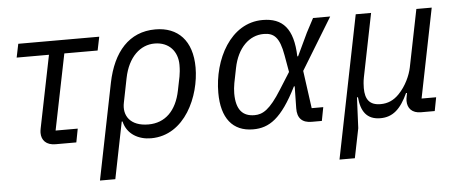

<svg xmlns="http://www.w3.org/2000/svg" viewBox="-49 -644 2287 959"><g transform="rotate(-5 1094.5 -164.0)"><path d="M315 0 328 -68H217L294 -448H461L475 -516H69L55 -448H217L144 -87C142 -77 141 -70 141 -63C141 -26 164 0 211 0Z M416 200H493L550 -84H554C569 -19 627 12 689 12C860 12 941 -179 941 -321C941 -456 870 -528 757 -528C625 -528 544 -434 513 -282ZM682 -58C591 -58 555 -113 569 -178L593 -298C614 -403 676 -458 747 -458C820 -458 862 -408 862 -341C862 -317 860 -300 857 -283L843 -214C823 -114 766 -58 682 -58Z M1559 -68H1501L1475 -257L1633 -516H1547L1510 -446L1456 -332H1452C1448 -472 1395 -528 1295 -528C1133 -528 1043 -351 1043 -185C1043 -58 1098 12 1201 12C1281 12 1344 -28 1422 -184H1426L1424 -74C1423 -24 1448 0 1495 0H1546ZM1214 -58C1156 -58 1122 -91 1122 -175C1122 -191 1124 -209 1127 -226L1142 -301C1162 -401 1222 -458 1294 -458C1345 -458 1373 -435 1389 -343L1404 -258L1351 -174C1291 -78 1255 -58 1214 -58Z M1694 200 1724 52 1731 -102H1736C1742 -32 1770 12 1839 12C1901 12 1941 -24 1977 -102H1982L1980 -92C1977 -78 1976 -70 1976 -63C1976 -26 1998 0 2043 0H2112L2125 -68H2052L2142 -516H2065L2007 -228C1999 -189 1976 -137 1939 -99C1912 -71 1882 -58 1846 -58C1791 -58 1769 -88 1769 -145C1769 -157 1770 -178 1774 -198L1838 -516H1761L1617 200Z"/></g></svg>

Font: LVC Sans
Style: Italic
Weight: 400
Italic angle: -11.31°
Designer: Mike Abbink, Paul van der Laan, Pieter van Rosmalen
Foundry: Bold Monday
Version: Version 3.0